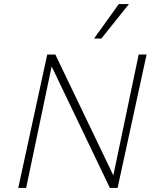

<svg xmlns="http://www.w3.org/2000/svg" viewBox="-20 -927 760 947"><path d="M70 0 213 -658H247L109 0ZM542 0H522L221 -628L228 -658H253L550 -39ZM703 -658 560 0H526L664 -658ZM444 -737 566 -907H616L480 -737Z"/></svg>

Font: Ysabeau Office ExtraLight
Style: Italic
Weight: 250
Italic angle: -12°
Designer: Christian Thalmann (Catharsis Fonts)
Version: Version 2.001;gftools[0.9.30]; featfreeze: tnum,lnum,ss02